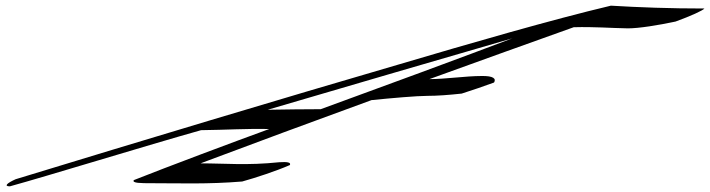

<svg xmlns="http://www.w3.org/2000/svg" viewBox="-20 -636 2504 677"><path d="M35 -4C4 10 -7 21 15 21C146 -15 497 -123 689 -177C778 -178 852 -183 929 -181C808 -137 565 -46 452 -1C444 10 478 10 512 10C615 10 712 14 834 4C881 -9 954 -33 1002 -54C1007 -63 994 -66 965 -64C850 -52 775 -60 687 -60C890 -136 1073 -204 1290 -283C1359 -290 1450 -298 1487 -298C1521 -298 1562 -301 1608 -306C1649 -319 1686 -332 1722 -345C1730 -358 1721 -369 1677 -368C1624 -368 1549 -357 1494 -357C1679 -424 1849 -485 2003 -540C2078 -542 2131 -537 2194 -536C2233 -536 2301 -547 2362 -560C2417 -580 2458 -599 2464 -606C2343 -606 2233 -610 2134 -616C1927 -567 1637 -483 1387 -409C972 -288 477 -139 35 -4ZM924 -249C1229 -339 1461 -406 1787 -501C1618 -437 1328 -330 1111 -251C1048 -251 992 -250 924 -249Z"/></svg>

Font: Snowfall
Style: UltraObl
Weight: 400
Designer: Jasper
Foundry: Cannot Into Space Fonts
Version: Version 0.9